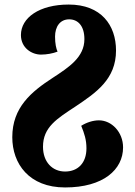

<svg xmlns="http://www.w3.org/2000/svg" viewBox="-20 -570 595 844"><path d="M266 254C435 254 521 175 521 78C521 11 471 -41 415 -41C389 -41 361 -32 337 -17C351 17 360 45 360 82C360 146 323 184 266 184C210 184 169 142 169 75C169 -11 230 -48 312 -102C403 -163 490 -222 490 -348C490 -459 425 -550 282 -550C153 -550 72 -492 72 -416C72 -359 120 -330 160 -330C185 -330 212 -335 233 -343C227 -356 222 -378 222 -409C222 -453 244 -485 284 -485C322 -485 351 -457 351 -398C351 -319 284 -275 212 -228C118 -167 34 -98 34 33C34 150 108 254 266 254Z"/></svg>

Font: Noto Serif Georgian SemiCondensed Black
Style: Regular
Weight: 900
Width: 4
Designer: Monotype Design Team, Akaki Razmadze
Foundry: Google LLC
Version: Version 2.003